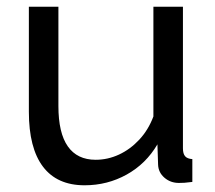

<svg xmlns="http://www.w3.org/2000/svg" viewBox="-20 -542 641 572"><path d="M66 -522H154V-226Q154 -146 182 -106Q210 -66 265 -66Q301 -66 334.5 -81.5Q368 -97 395 -126Q422 -155 437 -195V-522H525V-100Q525 -84 531.5 -76.5Q538 -69 553 -68V0Q538 2 529.5 2.5Q521 3 513 3Q488 3 470 -12.5Q452 -28 451 -51L449 -112Q415 -54 357.5 -22Q300 10 232 10Q150 10 108 -45.5Q66 -101 66 -209Z"/></svg>

Font: YasnoRaleway Medium
Style: Regular
Weight: 500
Designer: Matt McInerney, Pablo Impallari, Rodrigo Fuenzalida
Foundry: Matt McInerney, Pablo Impallari, Rodrigo Fuenzalida
Version: Version 4.026